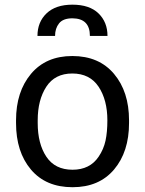

<svg xmlns="http://www.w3.org/2000/svg" viewBox="-20 -772 606 802"><path d="M283 -63Q355.5 -63 392 -117.5Q413 -148.5 420.8 -184.5Q428.5 -220.5 428.5 -269.5Q428.5 -354.5 391.8 -409.8Q355 -465 282 -465Q209.5 -465 173.5 -409.8Q137.5 -354.5 137.5 -269.5V-258Q137.5 -171.5 173.8 -117.2Q210 -63 283 -63ZM283 10Q171.5 10 109.2 -63.8Q47 -137.5 47 -258V-269.5Q47 -389 109.5 -463.5Q172 -538 282 -538Q393.5 -538 456.2 -463.5Q519 -389 519 -269.5V-258Q519 -138 456.5 -64Q394 10 283 10ZM282.5 -752.5Q354 -752.5 391.5 -716Q429 -679.5 429 -622H355.5Q355.5 -695 282.5 -695.5Q243.5 -695.5 226.8 -674.5Q210 -653.5 210 -622H136.5Q136.5 -680 174.5 -716.2Q212.5 -752.5 282.5 -752.5Z"/></svg>

Font: Roberto Sans
Style: Regular
Weight: 400
Designer: Google (font) & Cristiano Sobral (main changes)
Version: Version 1.500; ttfautohint (v1.8.4.7-5d5b-dirty)